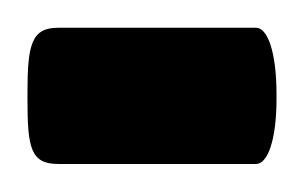

<svg xmlns="http://www.w3.org/2000/svg" viewBox="-44 -117 218 137"><path d="M-2.4 -97.2C-21.5 -97.2 -24.4 -85.4 -24.4 -50.8V-45.9C-24.4 -11.2 -22 0 -2.4 0H138.7C147 0 153.3 -17.1 153.3 -46.4V-49.8C153.3 -79.6 147 -97.2 138.7 -97.2Z"/></svg>

Font: Parastoo
Style: Regular
Weight: 400
Foundry: Saber Rastikerdar (saber.rastikerdar@gmail.com)
Version: Version 2.0.1